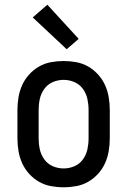

<svg xmlns="http://www.w3.org/2000/svg" viewBox="-20 -787 540 815"><path d="M250 8Q223 8 196 3Q169 -2 145.5 -15.5Q122 -29 103.5 -49.5Q85 -70 74 -94.5Q63 -119 58.5 -146Q54 -173 54 -200V-320Q54 -347 58.5 -374Q63 -401 74 -425.5Q85 -450 103.5 -470.5Q122 -491 145.5 -504.5Q169 -518 196 -523Q223 -528 250 -528Q277 -528 304 -523Q331 -518 354.5 -504.5Q378 -491 396.5 -470.5Q415 -450 426 -425.5Q437 -401 441.5 -374Q446 -347 446 -320V-200Q446 -173 441.5 -146Q437 -119 426 -94.5Q415 -70 396.5 -49.5Q378 -29 354.5 -15.5Q331 -2 304 3Q277 8 250 8ZM250 -72Q274 -72 296 -81.5Q318 -91 332 -110.5Q346 -130 351 -153Q356 -176 356 -200V-320Q356 -344 351 -367Q346 -390 332 -409.5Q318 -429 296 -438.5Q274 -448 250 -448Q226 -448 204 -438.5Q182 -429 168 -409.5Q154 -390 149 -367Q144 -344 144 -320V-200Q144 -176 149 -153Q154 -130 168 -110.5Q182 -91 204 -81.5Q226 -72 250 -72ZM263 -578 119 -713 181 -767 314 -622Z"/></svg>

Font: Iosevka SS04 Medium
Style: Regular
Weight: 500
Monospace: yes
Designer: Belleve Invis
Foundry: Belleve Invis
Version: Version 19.0.0; ttfautohint (v1.8.4)